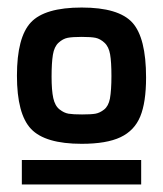

<svg xmlns="http://www.w3.org/2000/svg" viewBox="-20 -756 432 510"><path d="M368 -550Q368 -484 352.5 -446.5Q337 -409 300 -391.5Q263 -374 197 -374Q100 -374 62.5 -413.5Q25 -453 25 -555Q25 -657 62 -696.5Q99 -736 197 -736Q295 -736 331.5 -696Q368 -656 368 -550ZM38 -266V-331H355V-266ZM272 -494Q276 -517 276 -554Q276 -591 272.5 -611.5Q269 -632 257.5 -642.5Q246 -653 234 -655.5Q222 -658 197 -658Q172 -658 159.5 -655.5Q147 -653 135.5 -642.5Q124 -632 120.5 -610.5Q117 -589 117 -552.5Q117 -516 121.5 -495.5Q126 -475 138 -465.5Q150 -456 162 -454Q174 -452 198 -452Q222 -452 233.5 -454Q245 -456 256.5 -465Q268 -474 272 -494Z"/></svg>

Font: Exo
Style: DemiBold
Weight: 600
Designer: Natanael Gama
Version: Version 1.00